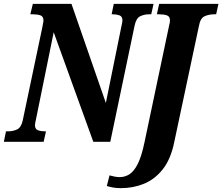

<svg xmlns="http://www.w3.org/2000/svg" viewBox="-40 -734 1151 994"><path d="M-20 0 -9 -54H2Q27 -54 48.5 -64Q70 -74 78 -112L179 -592Q181 -605 183 -613.5Q185 -622 185 -628Q185 -649 169.5 -654.5Q154 -660 128 -660H117L130 -714H330L508 -201L588 -595Q590 -604 592 -613.5Q594 -623 594 -628Q594 -649 578.5 -654.5Q563 -660 544 -660H538L549 -714H755L743 -660H732Q707 -660 686 -650Q665 -640 657 -602L531 0H443L238 -567L147 -120Q141 -93 141 -86Q141 -65 157 -59.5Q173 -54 193 -54H198L186 0ZM587 240Q563 240 546.5 237Q530 234 513 229L527 174Q537 177 552 180Q567 183 579 183Q607 183 630.5 168Q654 153 673.5 114Q693 75 708 3L836 -604Q838 -610 839 -617Q840 -624 840 -628Q840 -649 824 -654.5Q808 -660 783 -660H772L784 -714H1091L1079 -660H1069Q1042 -660 1019.5 -650Q997 -640 990 -600L862 2Q844 90 803 142Q762 194 706 217Q650 240 587 240Z"/></svg>

Font: Noto Serif ExtraCondensed ExtraBold
Style: Italic
Weight: 800
Width: 2
Italic angle: -12°
Designer: Monotype Design Team
Foundry: Monotype Imaging Inc.
Version: Version 2.013